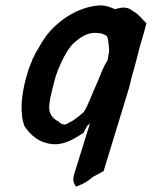

<svg xmlns="http://www.w3.org/2000/svg" viewBox="-20 -509 560 708"><path d="M82 -242C64 -183 56 -130 61 -87C61 -71 67 -54 70 -44C89 -16 123 23 187 23H188C229 20 259 -1 288 -19C292 -28 297 -37 302 -45C305 -47 309 -52 312 -55L253 135C247 156 252 168 260 179L271 175C290 168 307 157 323 143L362 122L455 -182C461 -202 463 -219 469 -237C482 -280 490 -319 502 -359C508 -378 513 -397 518 -416L520 -423C503 -438 494 -456 467 -470C458 -479 440 -484 419 -479L404 -475C389 -482 368 -490 346 -489C282 -484 227 -454 182 -412C156 -388 136 -358 120 -328C115 -320 109 -311 105 -300C103 -297 100 -293 98 -285C93 -273 86 -256 82 -242ZM182 -215C184 -225 189 -235 193 -249C210 -291 231 -332 254 -352C279 -374 307 -392 342 -387H344C350 -387 360 -384 365 -381C373 -377 376 -377 379 -359C381 -343 383 -331 382 -315C380 -309 379 -303 379 -299L376 -285C368 -275 363 -261 358 -252C347 -225 337 -199 325 -174L313 -145C305 -127 298 -108 288 -95C278 -86 267 -77 250 -65C240 -60 225 -51 222 -50H220C212 -49 202 -53 197 -60C180 -69 169 -79 163 -98C157 -122 170 -170 182 -215Z"/></svg>

Font: SolarCharger
Style: 952
Weight: 900
Designer: Mew Too
Foundry: Cannot Into Space Fonts/KineticPlasma Fonts
Version: Version 1.100